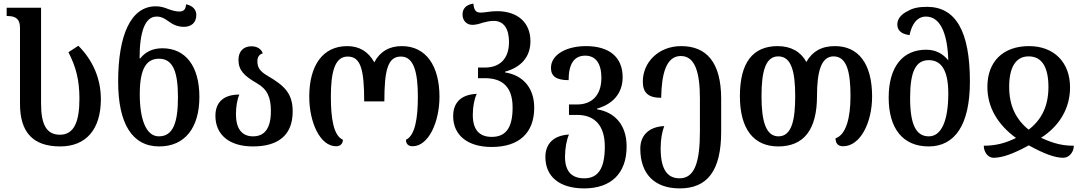

<svg xmlns="http://www.w3.org/2000/svg" viewBox="-20 -803 6010 1066"><path d="M314 10C459 10 540 -86 540 -252C540 -369 494 -470 415 -549L360 -513C401 -433 421 -361 421 -255C421 -129 392 -55 313 -55C240 -55 208 -108 208 -228V-760H17V-714H22C69 -714 91 -696 91 -648V-226C91 -71 161 10 314 10Z M864 10C1006 10 1087 -93 1087 -265C1087 -436 1010 -535 882 -535C829 -535 788 -516 759 -479H755C755 -623 784 -711 849 -711C876 -711 893 -701 918 -683C941 -666 967 -654 1001 -654C1041 -654 1070 -676 1070 -720C1070 -749 1050 -772 1013 -779C1011 -752 1002 -739 975 -739C959 -739 938 -744 916 -752C889 -763 869 -768 845 -768C706 -768 636 -608 636 -350C636 -118 713 10 864 10ZM862 -46C790 -46 756 -143 756 -280C756 -426 795 -477 863 -477C941 -477 968 -403 968 -263C968 -122 941 -46 862 -46Z M1384 10C1523 10 1605 -51 1605 -184C1605 -286 1558 -328 1464 -383C1424 -407 1409 -427 1409 -463C1409 -487 1420 -501 1439 -507C1430 -532 1407 -546 1376 -546C1331 -546 1304 -517 1304 -471C1304 -413 1335 -382 1406 -341C1464 -308 1484 -263 1484 -186C1484 -89 1448 -46 1385 -46C1321 -46 1290 -91 1290 -169C1290 -207 1296 -249 1309 -278C1221 -278 1176 -235 1176 -160C1176 -55 1253 10 1384 10Z M1846 9C1870 9 1883 -5 1884 -27C1832 -50 1817 -144 1817 -266C1817 -393 1835 -489 1910 -489C1982 -489 2002 -420 2002 -240H2114C2114 -417 2134 -489 2206 -489C2278 -489 2300 -401 2300 -266C2300 -148 2285 -51 2234 -27C2234 -5 2246 9 2271 9C2359 9 2420 -125 2420 -266C2420 -435 2347 -547 2211 -547C2141 -547 2090 -517 2058 -457C2025 -517 1974 -547 1908 -547C1773 -547 1697 -441 1697 -266C1697 -124 1757 9 1846 9Z M2710 13C2862 13 2946 -65 2946 -205C2946 -318 2881 -386 2784 -401V-405C2872 -429 2925 -486 2925 -574C2925 -678 2854 -741 2739 -741C2700 -741 2675 -733 2649 -733C2623 -733 2612 -745 2608 -783C2568 -777 2548 -755 2548 -723C2548 -688 2571 -665 2603 -665C2620 -665 2640 -670 2660 -677C2682 -683 2702 -687 2721 -687C2776 -687 2806 -645 2806 -570C2806 -472 2750 -428 2673 -428H2634V-369H2672C2771 -369 2826 -319 2826 -206C2826 -93 2788 -43 2710 -43C2640 -43 2605 -84 2605 -165C2605 -212 2614 -255 2627 -282C2538 -278 2496 -232 2496 -158C2496 -54 2574 13 2710 13Z M3223 243C3373 243 3459 160 3459 10C3459 -109 3394 -180 3295 -196V-200C3383 -225 3437 -285 3437 -374C3437 -485 3364 -547 3233 -547C3127 -547 3039 -501 3039 -426C3039 -378 3071 -358 3137 -358C3137 -447 3167 -494 3229 -494C3288 -494 3319 -450 3319 -371C3319 -269 3261 -223 3185 -223H3139V-165H3184C3281 -165 3338 -107 3338 11C3338 132 3301 187 3224 187C3153 187 3117 147 3117 68C3117 20 3126 -27 3139 -56C3052 -51 3008 -4 3008 69C3008 177 3086 243 3223 243Z M3754 243C3907 243 3984 145 3984 -71V-254C3984 -459 3901 -547 3762 -547C3638 -547 3549 -459 3549 -350C3549 -289 3578 -260 3651 -260C3653 -394 3679 -492 3760 -492C3838 -492 3866 -403 3866 -256V-73C3866 99 3836 187 3753 187C3683 187 3648 134 3648 21C3648 -31 3656 -72 3668 -103C3580 -99 3535 -49 3535 22C3535 162 3613 243 3754 243Z M4301 10C4442 10 4516 -82 4516 -269C4516 -402 4538 -490 4608 -490C4684 -490 4702 -397 4702 -269C4702 -147 4677 -55 4619 -35C4619 -9 4631 9 4661 9C4757 9 4822 -123 4822 -267C4822 -451 4745 -547 4616 -547C4540 -547 4490 -517 4457 -459C4426 -516 4371 -547 4298 -547C4160 -547 4088 -456 4088 -269C4088 -86 4165 10 4301 10ZM4302 -46C4230 -46 4208 -136 4208 -269C4208 -401 4228 -490 4301 -490C4375 -490 4395 -403 4395 -269C4395 -143 4378 -46 4302 -46Z M5136 10C5281 10 5365 -109 5365 -350C5365 -632 5285 -765 5127 -765C5080 -765 5048 -758 5023 -743C4983 -725 4962 -697 4962 -668C4962 -634 4984 -614 5030 -608C5042 -669 5072 -711 5121 -711C5195 -711 5240 -630 5245 -468C5214 -506 5174 -527 5122 -527C4991 -527 4914 -431 4914 -261C4914 -89 4993 10 5136 10ZM5137 -46C5066 -46 5033 -111 5033 -259C5033 -408 5065 -469 5137 -469C5203 -469 5245 -418 5245 -284C5245 -131 5206 -46 5137 -46Z M5496 73C5545 73 5606 51 5692 4C5777 51 5837 73 5883 73C5918 73 5942 39 5942 6C5882 6 5834 -4 5760 -38C5860 -102 5921 -199 5921 -318C5921 -457 5832 -547 5693 -547C5549 -547 5462 -461 5462 -321C5462 -205 5521 -110 5621 -37C5560 -7 5506 6 5442 6C5442 42 5466 73 5496 73ZM5691 -83C5620 -141 5583 -216 5583 -321C5583 -425 5617 -490 5691 -490C5768 -490 5801 -425 5801 -320C5801 -214 5763 -138 5691 -83Z"/></svg>

Font: Noto Serif Georgian SemiCondensed Semi
Style: Regular
Weight: 600
Width: 4
Designer: Monotype Design Team
Foundry: Monotype Imaging Inc.
Version: Version 1.901